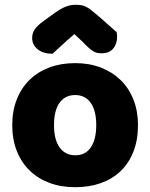

<svg xmlns="http://www.w3.org/2000/svg" viewBox="-20 -764 626 800"><path d="M290 -622Q256 -593 237 -575Q218 -557 199 -540Q160 -540 137 -558.5Q114 -577 114 -606Q114 -626 125 -642Q136 -658 162 -677L211 -712Q235 -729 254.5 -736.5Q274 -744 294 -744Q307 -744 317.5 -742.5Q328 -741 339 -735.5Q350 -730 363 -719.5Q376 -709 396 -692L466 -630Q467 -625 467.5 -621Q468 -617 468 -612Q468 -581 451.5 -561.5Q435 -542 404 -542Q394 -542 386 -543.5Q378 -545 369.5 -550Q361 -555 350 -564.5Q339 -574 324 -590ZM555 -243Q555 -181 536 -132.5Q517 -84 482.5 -51Q448 -18 400 -1Q352 16 293 16Q234 16 186 -2Q138 -20 103.5 -53.5Q69 -87 50 -135Q31 -183 31 -243Q31 -302 50 -350Q69 -398 103.5 -431.5Q138 -465 186 -483Q234 -501 293 -501Q352 -501 400 -482.5Q448 -464 482.5 -430.5Q517 -397 536 -349Q555 -301 555 -243ZM205 -243Q205 -182 228.5 -149.5Q252 -117 294 -117Q336 -117 358.5 -150Q381 -183 381 -243Q381 -303 358 -335.5Q335 -368 293 -368Q251 -368 228 -335.5Q205 -303 205 -243Z"/></svg>

Font: Baloo Chettan
Style: Regular
Weight: 400
Designer: Maithili Shingre and Ek Type
Foundry: Ek Type
Version: Version 1.443;PS 1.000;hotconv 16.6.51;makeotf.lib2.5.65220;